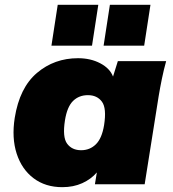

<svg xmlns="http://www.w3.org/2000/svg" viewBox="-20 -763 717 795"><path d="M238 12Q168 12 119 -25Q70 -62 49 -127Q28 -192 41 -275Q61 -400 133 -461Q205 -522 303 -522Q355 -522 395 -501Q435 -480 448 -446L468 -510H668Q658 -474 650.5 -437.5Q643 -401 637 -365L579 0H373L381 -49Q357 -21 320.5 -4.5Q284 12 238 12ZM316 -141Q352 -141 377 -165.5Q402 -190 411 -245Q422 -315 402 -342Q382 -369 344 -369Q307 -369 282.5 -345Q258 -321 249 -265Q238 -195 258 -168Q278 -141 316 -141ZM409 -574 435 -743H603L577 -574ZM193 -574 219 -743H387L361 -574Z"/></svg>

Font: Mulish ExtraBlack
Style: Italic
Weight: 1000
Italic angle: -9°
Designer: Vernon Adams
Foundry: Vernon Adams
Version: Version 3.603; ttfautohint (v1.8.3)